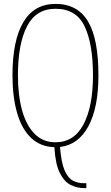

<svg xmlns="http://www.w3.org/2000/svg" viewBox="-20 -745 570 985"><path d="M411 220Q376 220 343 204Q310 188 287 142.5Q264 97 259 10Q187 8 139 -38Q91 -84 67.5 -166.5Q44 -249 44 -359Q44 -537 99.5 -631Q155 -725 265 -725Q377 -725 431 -636Q485 -547 485 -358Q485 -193 433.5 -97.5Q382 -2 288 9Q294 88 311 128Q328 168 353.5 181.5Q379 195 410 195H423V220ZM264 -15Q360 -15 408.5 -107Q457 -199 457 -358Q457 -520 414 -610Q371 -700 265 -700Q165 -700 118.5 -610Q72 -520 72 -358Q72 -256 93.5 -178.5Q115 -101 158 -58Q201 -15 264 -15Z"/></svg>

Font: Noto Serif Tamil ExtraCondensed Thin
Style: Italic
Weight: 100
Width: 2
Italic angle: -12°
Designer: Indian Type Foundry, Tom Grace, and the Monotype Design Team
Foundry: Monotype Imaging Inc.
Version: Version 2.003; ttfautohint (v1.8.4.7-5d5b)